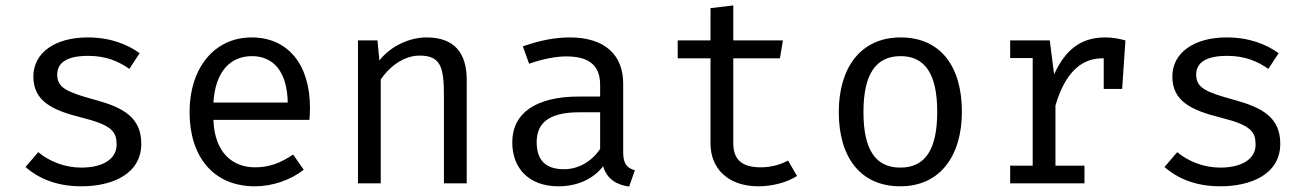

<svg xmlns="http://www.w3.org/2000/svg" viewBox="-20 -676 4840 708"><path d="M280 -58C218 -58 162 -81 121 -115L74 -60C119 -21 184 11 280 11C392 11 501 -33 501 -146C501 -244 433 -280 330 -308C224 -337 191 -353 191 -401C191 -441 221 -470 305 -470C373 -470 418 -449 457 -422L495 -480C450 -512 388 -538 303 -538C184 -538 103 -482 103 -394C103 -302 174 -269 283 -242C395 -214 410 -189 410 -142C410 -91 361 -58 280 -58Z M767 -234H1121C1122 -245 1123 -261 1123 -279C1123 -439 1041 -538 908 -538C768 -538 679 -422 679 -263C679 -99 766 11 920 11C985 11 1051 -12 1100 -50L1061 -106C1014 -75 974 -59 920 -59C839 -59 771 -112 767 -234ZM909 -469C989 -469 1039 -411 1041 -298H767C774 -414 831 -469 909 -469Z M1300 0H1384V-383C1412 -425 1465 -471 1527 -471C1606 -471 1617 -428 1617 -320V0H1701V-382C1701 -480 1656 -538 1553 -538C1491 -538 1421 -507 1379 -453L1372 -527H1300Z M2278 -115V-368C2278 -472 2212 -538 2081 -538C2029 -538 1973 -528 1908 -505L1931 -441C1985 -460 2033 -468 2068 -468C2146 -468 2193 -440 2193 -363V-320H2115C1956 -320 1869 -259 1869 -151C1869 -53 1933 11 2039 11C2107 11 2166 -14 2204 -63C2218 -15 2255 6 2300 12L2321 -48C2291 -57 2278 -73 2278 -115ZM2060 -52C1991 -52 1959 -86 1959 -152C1959 -220 2001 -262 2117 -262H2193V-127C2162 -80 2112 -52 2060 -52Z M2919 -27 2886 -84C2858 -69 2824 -59 2785 -59C2713 -59 2684 -90 2684 -148V-461H2856L2867 -527H2684V-656L2600 -646V-527H2479V-461H2600V-147C2600 -55 2664 11 2777 11C2827 11 2882 -3 2919 -27Z M3301 -538C3153 -538 3073 -425 3073 -263C3073 -97 3152 11 3300 11C3447 11 3527 -102 3527 -264C3527 -430 3449 -538 3301 -538ZM3301 -469C3391 -469 3436 -403 3436 -264C3436 -123 3391 -58 3300 -58C3209 -58 3164 -123 3164 -263C3164 -403 3210 -469 3301 -469Z M4056 -538C3961 -538 3907 -488 3867 -402L3851 -527H3705V-462H3788V-65H3705V0H3979V-65H3872V-287C3906 -403 3964 -461 4045 -461H4050V-348H4118L4130 -527C4107 -533 4085 -538 4056 -538Z M4480 -58C4418 -58 4362 -81 4321 -115L4274 -60C4319 -21 4384 11 4480 11C4592 11 4701 -33 4701 -146C4701 -244 4633 -280 4530 -308C4424 -337 4391 -353 4391 -401C4391 -441 4421 -470 4505 -470C4573 -470 4618 -449 4657 -422L4695 -480C4650 -512 4588 -538 4503 -538C4384 -538 4303 -482 4303 -394C4303 -302 4374 -269 4483 -242C4595 -214 4610 -189 4610 -142C4610 -91 4561 -58 4480 -58Z"/></svg>

Font: FiraMono Nerd Font
Style: Regular
Weight: 400
Designer: Carrois Corporate & Edenspiekermann AG
Foundry: Carrois Corporate GbR & Edenspiekermann AG
Version: Version 003.206;Nerd Fonts 3.3.0